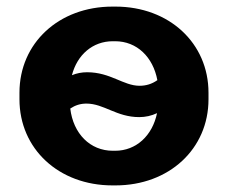

<svg xmlns="http://www.w3.org/2000/svg" viewBox="-20 -551 691 582"><path d="M321 11H330C493 11 612 -100 612 -250V-270C612 -420 493 -531 330 -531H321C158 -531 39 -420 39 -270V-250C39 -100 158 11 321 11ZM198 -323C214 -385 261 -426 322 -426H329C395 -426 444 -378 457 -308C440 -296 422 -291 403 -291C354 -291 315 -332 244 -332C228 -332 212 -329 198 -323ZM322 -94C253 -94 202 -146 193 -222C208 -232 224 -237 242 -237C295 -237 333 -196 402 -196C421 -196 439 -200 456 -208C442 -140 393 -94 329 -94Z"/></svg>

Font: Fixel Display Bold
Style: Bold
Weight: 700
Designer: AlfaBravo + MacPaw
Foundry: Kyrylo Tkachov, Marchela Mozhyna, Serhii Makarenko, Maria Weinstein, Zakhar Kryvoshyya
Version: Version 1.211